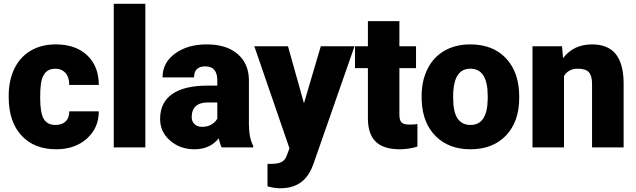

<svg xmlns="http://www.w3.org/2000/svg" viewBox="-20 -770 3323 1003"><path d="M269.5 -117.2Q304.2 -117.2 323.2 -136Q342.3 -154.8 341.8 -188.5H496.1Q496.1 -101.6 433.8 -45.9Q371.6 9.8 273.4 9.8Q158.2 9.8 91.8 -62.5Q25.4 -134.8 25.4 -262.7V-269.5Q25.4 -349.6 54.9 -410.9Q84.5 -472.2 140.1 -505.1Q195.8 -538.1 272 -538.1Q375 -538.1 435.5 -481Q496.1 -423.8 496.1 -326.2H341.8Q341.8 -367.2 321.8 -389.2Q301.8 -411.1 268.1 -411.1Q204.1 -411.1 193.4 -329.6Q189.9 -303.7 189.9 -258.3Q189.9 -178.7 209 -147.9Q228 -117.2 269.5 -117.2Z M739.3 0H574.2V-750H739.3Z M1138.2 0Q1129.4 -16.1 1122.6 -47.4Q1077.1 9.8 995.6 9.8Q920.9 9.8 868.7 -35.4Q816.4 -80.6 816.4 -148.9Q816.4 -234.9 879.9 -278.8Q943.4 -322.8 1064.5 -322.8H1115.2V-350.6Q1115.2 -423.3 1052.2 -423.3Q993.7 -423.3 993.7 -365.7H829.1Q829.1 -442.4 894.3 -490.2Q959.5 -538.1 1060.5 -538.1Q1161.6 -538.1 1220.2 -488.8Q1278.8 -439.5 1280.3 -353.5V-119.6Q1281.2 -46.9 1302.7 -8.3V0ZM1035.2 -107.4Q1065.9 -107.4 1086.2 -120.6Q1106.4 -133.8 1115.2 -150.4V-234.9H1067.4Q981.4 -234.9 981.4 -157.7Q981.4 -135.3 996.6 -121.3Q1011.7 -107.4 1035.2 -107.4Z M1567.9 -230.5 1655.8 -528.3H1832L1616.7 88.4L1607.4 110.8Q1561.5 213.4 1445.3 213.4Q1413.1 213.4 1377.4 203.6V85.9H1398.9Q1433.6 85.9 1451.9 75.9Q1470.2 65.9 1479 40L1492.2 4.9L1308.6 -528.3H1484.4Z M2066.4 -659.7V-528.3H2153.3V-414.1H2066.4V-172.4Q2066.4 -142.6 2077.1 -130.9Q2087.9 -119.1 2119.6 -119.1Q2144 -119.1 2160.6 -122.1V-4.4Q2116.2 9.8 2067.9 9.8Q1982.9 9.8 1942.4 -30.3Q1901.9 -70.3 1901.9 -151.9V-414.1H1834.5V-528.3H1901.9V-659.7Z M2182.6 -269Q2182.6 -348.1 2213.4 -409.9Q2244.1 -471.7 2301.8 -504.9Q2359.4 -538.1 2437 -538.1Q2555.7 -538.1 2624 -464.6Q2692.4 -391.1 2692.4 -264.6V-258.8Q2692.4 -135.3 2623.8 -62.7Q2555.2 9.8 2438 9.8Q2325.2 9.8 2256.8 -57.9Q2188.5 -125.5 2183.1 -241.2ZM2347.2 -258.8Q2347.2 -185.5 2370.1 -151.4Q2393.1 -117.2 2438 -117.2Q2525.9 -117.2 2527.8 -252.4V-269Q2527.8 -411.1 2437 -411.1Q2354.5 -411.1 2347.7 -288.6Z M2916 -528.3 2921.4 -466.3Q2976.1 -538.1 3072.3 -538.1Q3154.8 -538.1 3195.6 -488.8Q3236.3 -439.5 3237.8 -340.3V0H3072.8V-333.5Q3072.8 -373.5 3056.6 -392.3Q3040.5 -411.1 2998 -411.1Q2949.7 -411.1 2926.3 -373V0H2761.7V-528.3Z"/></svg>

Font: Vazir Black UI
Style: Black-UI
Weight: 900
Designer: Saber Rastikerdar
Foundry: Saber Rastikerdar
Version: Version 30.1.0